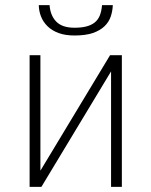

<svg xmlns="http://www.w3.org/2000/svg" viewBox="-20 -727 589 747"><path d="M141.1 0H95.2V-512.2H137.2V-63L408.2 -512.2H454.1V0H412.1V-449.2ZM418.9 -707Q418 -684.1 410.9 -662.8Q403.8 -641.6 386.7 -625Q369.6 -608.4 341.3 -598.6Q313 -588.9 270 -588.9Q233.4 -588.9 207.5 -598.6Q181.6 -608.4 164.8 -625Q147.9 -641.6 139.6 -662.8Q131.3 -684.1 130.9 -707H172.9Q175.8 -666.5 199 -642.8Q222.2 -619.1 270 -619.1Q297.4 -619.1 316.7 -624.3Q335.9 -629.4 348.9 -639.9Q361.8 -650.4 368.4 -667Q375 -683.6 377 -707Z"/></svg>

Font: Clear Sans Thin
Style: Regular
Weight: 250
Foundry: Intel Corporation
Version: Version 1.00